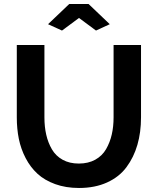

<svg xmlns="http://www.w3.org/2000/svg" viewBox="-20 -935 790 960"><path d="M220.2 -814 326.2 -915H422.9L528.8 -814L460 -782.2L375 -845.2L290 -782.2ZM375 4.9Q309.1 4.9 255.9 -14.4Q202.6 -33.7 167.2 -66.4Q131.8 -99.1 108.2 -144.5Q84.5 -189.9 74.2 -240.5Q64 -291 64 -348.1V-710H202.1V-348.1Q202.1 -301.3 211.2 -261.5Q220.2 -221.7 239.5 -188.5Q258.8 -155.3 293.2 -136.2Q327.6 -117.2 374 -117.2Q421.4 -117.2 456.3 -136.5Q491.2 -155.8 510.5 -189.5Q529.8 -223.1 538.8 -262.5Q547.9 -301.8 547.9 -348.1V-710H685.1V-348.1Q685.1 -273.4 667 -210.9Q648.9 -148.4 612.5 -99.4Q576.2 -50.3 515.4 -22.7Q454.6 4.9 375 4.9Z"/></svg>

Font: Rawline
Style: Bold
Weight: 700
Designer: Matt McInerney, Pablo Impallari, Rodrigo Fuenzalida
Foundry: Matt McInerney, Pablo Impallari, Rodrigo Fuenzalida
Version: Version 4.020;PS 004.020;hotconv 1.0.88;makeotf.lib2.5.64775